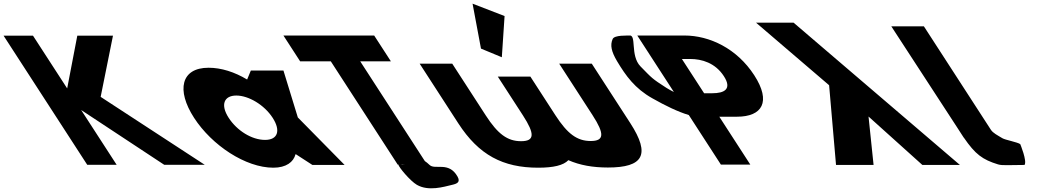

<svg xmlns="http://www.w3.org/2000/svg" viewBox="-417 -896 5692 1043"><path d="M695.1 -0.9 129.8 -369.8 196.7 -702.1H2.9L-52.1 -415.7L-237.7 -702.1H-397.5L56.8 -0.9H216.6L23.9 -298.4L475 -0.9Z M637.2 -256C734.3 -106 917.7 15 1067.7 15C1137.7 15 1177.6 -16 1188.4 -58H1190.4L1280 0H1455L1200.9 -258L1122.7 -513H945.7L925.5 -464C856.9 -505 785 -528 716 -528C566 -528 540 -406 637.2 -256ZM825.2 -256C779.2 -327 799.8 -377 866.8 -377C932.8 -377 1018.2 -327 1064.2 -256C1109.5 -186 1091.9 -136 1022.9 -136C950.9 -136 870.5 -186 825.2 -256Z M1213.4 -562.9H1380L1743.4 -1.9L1747.4 -1.8C1746.5 9.2 1811.1 87 1847.5 108C1911 144.6 1993.6 119 2039.5 108C2065.6 102 2085.6 93.7 2068.3 63C2020.9 -21 1946.3 28.7 1916.5 0C1906.9 -9.2 1898.5 -16 1890.9 -20.9L1539.8 -562.9H1706.4L1615.6 -703.1H1122.6ZM1783.2 -1.1C1775.4 -0.1 1766.8 -0.1 1756.9 -1.6Z M2195.8 -632 2309.1 -585 2324 -808.9 2150.1 -876.1ZM2039.8 -550H1862.8L2072.6 -226C2184 -54 2314.7 15 2506.7 15C2589.2 15 2643.8 2.3 2670.5 -25.9C2733.2 1.6 2803.6 14 2885.1 14C3077.1 14 3118.4 -55 3007 -227L2797.8 -550H2620.8L2802.1 -270C2867.5 -169 2865.8 -130 2791.8 -130C2717.8 -130 2665.5 -169 2600.1 -270L2464.1 -480H2287.1L2423.8 -269C2489.2 -168 2487.4 -129 2413.4 -129C2339.4 -129 2287.2 -168 2221.8 -269Z M3062.6 -535C3003.7 -595 3044.1 -711.5 2999.8 -703C2993.6 -701.8 2921.2 -707 2911.1 -684C2896.1 -650 2904.8 -615 2934.8 -564C2982.6 -484 3032.3 -415 3126.7 -362C3198.5 -321.4 3264.3 -289.4 3324.8 -271L3499.1 -1.9H3658.9L3490.5 -262H3586.5C3723.4 -262 3773.9 -342.7 3680.3 -487.2C3586.2 -632.6 3437.6 -703.1 3300.8 -703.1H3044.9L3243.7 -396.2C3228 -404.1 3214 -411.7 3202.7 -419C3123.7 -470 3126.4 -469.9 3062.6 -535ZM3407.9 -389.5 3287.3 -575.6H3332.4C3395.3 -575.6 3468.5 -554.4 3515.3 -482.1C3561.6 -410.7 3515.8 -389.5 3452.9 -389.5Z M4593.5 0 4301.1 -263 4328.5 0H4124.5L4087 -433L3689.8 -773H3893.8L4797.5 0Z M4424.8 -753H4601.8L4965.8 -191C4977.6 -173 5000.8 -161.8 5028.5 -145C5043.7 -135.7 5110 -124 5125.3 -113C5125.3 -113 5163.5 -21.3 5148.6 0C5064.5 0 5028.3 4.3 5004.6 -3C4920.2 -28.9 4881.2 -57.6 4819.1 -148L4818.6 -148L4806.6 -166.5C4799.9 -176.7 4793 -187.5 4785.6 -199L4785 -200Z"/></svg>

Font: Hussar
Style: BdOpOblSeven
Weight: 700
Foundry: Cannot Into Space Fonts
Version: Version 2.00